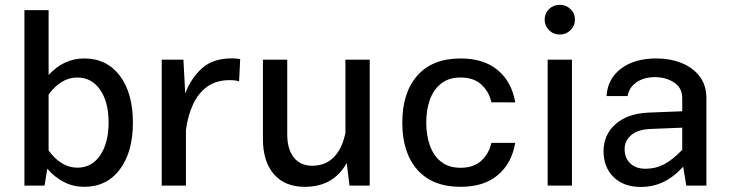

<svg xmlns="http://www.w3.org/2000/svg" viewBox="-20 -757 2984 783"><path d="M161.6 0H79.6V-715.8H178.2V-451.2Q240.2 -518.6 323.7 -518.6Q415.5 -518.6 468.8 -448Q522 -377.4 522 -257.3Q522 -137.2 468.8 -66.2Q415.5 4.9 323.2 4.9Q279.3 4.9 241.7 -14.2Q204.1 -33.2 172.9 -68.8ZM294.9 -440.9Q260.7 -440.9 230.7 -422.1Q200.7 -403.3 178.2 -371.1V-143.6Q201.2 -110.8 231.2 -92Q261.2 -73.2 295.4 -73.2Q354.5 -73.2 388.7 -123.8Q422.9 -174.3 422.9 -257.8Q422.9 -340.8 388.4 -390.9Q354 -440.9 294.9 -440.9Z M639.6 -513.7H728L735.4 -375.5Q758.8 -438 803.7 -478.5Q848.6 -519 925.8 -519Q944.3 -519 959.5 -516.1L955.1 -425.3Q940.4 -430.2 917 -430.2Q862.3 -430.2 825.4 -403.8Q788.6 -377.4 767.3 -331.5Q746.1 -285.6 738.3 -227.1V0H639.6Z M1052.2 -190.9V-513.7H1151.4V-209Q1151.4 -148.9 1178 -115Q1204.6 -81.1 1253.4 -81.1Q1306.6 -81.1 1341.1 -115.7Q1375.5 -150.4 1388.7 -215.3V-513.7H1487.8V0H1405.3L1394 -92.3Q1339.8 4.9 1223.1 4.9Q1141.1 4.9 1096.7 -46.9Q1052.2 -98.6 1052.2 -190.9Z M1858.4 -518.6Q1953.6 -518.6 2010.5 -470.5Q2067.4 -422.4 2081.1 -339.4L1983.9 -339.8Q1974.6 -382.8 1943.4 -411.9Q1912.1 -440.9 1858.4 -440.9Q1810.5 -440.9 1779.3 -416.5Q1748 -392.1 1733.2 -350.6Q1718.3 -309.1 1718.3 -257.3Q1718.3 -205.6 1733.2 -163.6Q1748 -121.6 1779.1 -97.2Q1810.1 -72.8 1858.4 -72.8Q1912.1 -72.8 1943.4 -102.1Q1974.6 -131.3 1983.9 -174.3H2081.1Q2067.4 -91.8 2010.7 -43.5Q1954.1 4.9 1858.4 4.9Q1743.7 4.9 1682.1 -64.7Q1620.6 -134.3 1620.6 -256.8Q1620.6 -379.4 1682.1 -449Q1743.7 -518.6 1858.4 -518.6Z M2201.2 -677.2Q2201.2 -702.6 2219 -720Q2236.8 -737.3 2262.7 -737.3Q2288.6 -737.3 2306.6 -720Q2324.7 -702.6 2324.7 -677.2Q2324.7 -651.9 2306.6 -634Q2288.6 -616.2 2262.7 -616.2Q2236.8 -616.2 2219 -634Q2201.2 -651.9 2201.2 -677.2ZM2213.4 -513.7H2312.5V0H2213.4Z M2860.8 -356.9V0H2778.8L2766.1 -77.1Q2726.1 -33.7 2684.1 -14.2Q2642.1 5.4 2593.3 5.4Q2523.4 5.4 2482.4 -34.7Q2441.4 -74.7 2441.4 -140.6Q2441.4 -207.5 2490.5 -251Q2539.6 -294.4 2626.5 -297.9L2762.2 -303.2V-356.9Q2762.2 -398.9 2729 -420.7Q2695.8 -442.4 2650.9 -442.4Q2606 -442.4 2575.4 -421.1Q2544.9 -399.9 2539.6 -365.2H2453.6Q2457.5 -435.1 2512.2 -476.8Q2566.9 -518.6 2655.8 -518.6Q2714.4 -518.6 2760.7 -499.5Q2807.1 -480.5 2834 -444.6Q2860.8 -408.7 2860.8 -356.9ZM2527.3 -148.9Q2527.3 -113.3 2550 -91.1Q2572.8 -68.8 2612.3 -68.8Q2653.8 -68.8 2688.2 -86.9Q2722.7 -105 2762.2 -146V-236.3L2630.9 -231Q2581.1 -228.5 2554.2 -206.1Q2527.3 -183.6 2527.3 -148.9Z"/></svg>

Font: Estedad-FD Medium
Style: Regular
Weight: 500
Designer: Amin Abedi
Version: Version 7.3